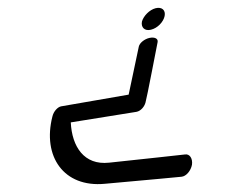

<svg xmlns="http://www.w3.org/2000/svg" viewBox="-20 -445 633 491"><path d="M309 -203C251 -193 136 -173 136 -173C127 -171 117 -160 114 -147C88 -45 143 35 248 25C361 15 444 7 444 7C456 6 468 -8 471 -24C473 -40 465 -52 453 -50C453 -50 336 -37 259 -29C195 -22 164 -70 161 -132L329 -159C340 -161 351 -173 353 -187C354 -187 383 -337 383 -337C385 -346 376 -351 362 -348C349 -345 337 -335 335 -326ZM401 -404C404 -419 394 -428 378 -424C362 -420 347 -404 343 -390C340 -375 350 -365 366 -369C383 -373 398 -389 401 -404Z"/></svg>

Font: Hi. Perspective
Style: Perspective
Weight: 400
Designer: Mew Too, Robert Jablonski
Foundry: Cannot Into Space Fonts
Version: Version 1.996